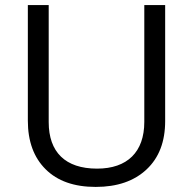

<svg xmlns="http://www.w3.org/2000/svg" viewBox="-20 -734 768 764"><path d="M554.2 -713.9V-249C554.2 -129.4 486.8 -63 366.2 -63C239.7 -63 173.8 -128.9 173.8 -248V-713.9H90.8V-253.9C90.8 -171.9 114.3 -107.4 161.6 -60.5C208.5 -13.7 274.9 9.8 360.8 9.8C446.8 9.8 514.2 -13.7 563.5 -60.1C612.8 -106.4 637.2 -170.4 637.2 -252V-713.9Z"/></svg>

Font: Samim
Style: Regular
Weight: 400
Foundry: DejaVu fonts team - Redesigned by Saber Rastikerdar
Version: Version 4.0.5